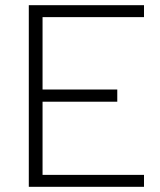

<svg xmlns="http://www.w3.org/2000/svg" viewBox="-20 -720 616 740"><path d="M535 -654V-700H91V0H535V-46H144V-328H432V-375H144V-654Z"/></svg>

Font: Arthouse Owned Light
Style: Regular
Weight: 300
Designer: Jeremy Tribby
Foundry: Tribby Type
Version: Version 1.000;PS 001.000;hotconv 1.0.88;makeotf.lib2.5.64775